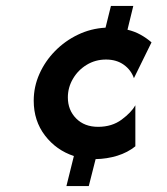

<svg xmlns="http://www.w3.org/2000/svg" viewBox="-20 -624 561 644"><path d="M202.8 0 227.8 -100.7Q168.8 -120.1 130.9 -169.4Q93.1 -218.8 93.1 -286.1Q93.1 -333.3 112.2 -376Q131.2 -418.8 164.6 -452.8Q197.9 -486.8 241.3 -507.6Q284.7 -528.5 334 -531.2L352.1 -604.2H427.1L407.6 -524.3Q431.2 -518.8 451.4 -507.6Q471.5 -496.5 488.2 -481.9L429.2 -361.8Q419.4 -389.6 395.1 -406.9Q370.8 -424.3 335.4 -424.3Q300 -424.3 270.8 -406.6Q241.7 -388.9 224.7 -359.7Q207.6 -330.6 207.6 -297.2Q207.6 -254.9 235.4 -226.7Q263.2 -198.6 309 -198.6Q355.6 -198.6 388.2 -222.9Q420.8 -247.2 434 -270.8V-133.3Q408.3 -112.5 373.6 -101.7Q338.9 -91 300.7 -90.3L277.8 0Z"/></svg>

Font: Afacad
Style: Italic
Weight: 400
Italic angle: -14°
Designer: Kristian Moeller
Foundry: Dicotype
Version: Version 1.000